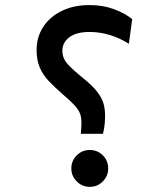

<svg xmlns="http://www.w3.org/2000/svg" viewBox="-20 -723 626 753"><path d="M296.9 -198.2Q297.9 -210.9 298.6 -220.2Q299.3 -229.5 299.3 -243.2Q299.3 -262.7 293.9 -277.3Q288.6 -292 272.7 -309.6Q256.8 -327.1 224.6 -354.5Q193.8 -381.3 171.1 -405.3Q148.4 -429.2 136 -458Q123.5 -486.8 123.5 -526.9Q123.5 -577.6 149.4 -617.4Q175.3 -657.2 222.2 -680.2Q269 -703.1 331.1 -703.1Q383.8 -703.1 427.2 -687Q470.7 -670.9 498.5 -647.9L485.4 -551.3Q449.2 -574.2 409.9 -585.9Q370.6 -597.7 331.5 -597.7Q279.3 -597.7 252 -576.9Q224.6 -556.2 224.6 -523.9Q224.6 -495.6 243.7 -473.6Q262.7 -451.7 306.6 -416Q343.8 -386.2 361.8 -362.3Q379.9 -338.4 386 -316.7Q392.1 -294.9 392.1 -270.5Q392.1 -256.8 390.6 -238Q389.2 -219.2 383.8 -198.2ZM332 9.8Q302.2 9.8 281 -11.5Q259.8 -32.7 259.8 -62.5Q259.8 -92.8 281 -113.8Q302.2 -134.8 332 -134.8Q362.3 -134.8 383.3 -113.8Q404.3 -92.8 404.3 -62.5Q404.3 -32.7 383.3 -11.5Q362.3 9.8 332 9.8Z"/></svg>

Font: Cascadia Code
Style: Regular
Weight: 400
Designer: Aaron Bell
Foundry: Saja Typeworks
Version: Version 2404.023